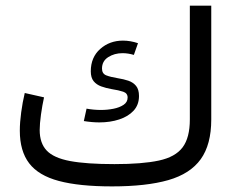

<svg xmlns="http://www.w3.org/2000/svg" viewBox="-20 -665 852 685"><path d="M334.5 -228.3Q373.2 -228.3 405.4 -238.9Q437.5 -249.4 456.7 -270.2Q475.9 -291.1 475.9 -322.5Q475.9 -345.9 465.5 -358.5Q455.1 -371.2 438 -377Q420.8 -382.8 400.6 -385.9Q374.4 -390.2 359.2 -396.1Q343.9 -402.1 343.9 -420.4Q343.9 -446.9 366 -461.1Q388.1 -475.3 417.2 -475.3Q436.9 -475.3 457.6 -469.1L472.3 -510.9Q445.1 -520.1 418.6 -520.1Q371 -520.1 337.4 -490.3Q303.9 -460.5 303.9 -410.6Q303.9 -388 314 -375.4Q324.2 -362.9 341 -356.8Q357.9 -350.7 378.1 -347.1Q403.6 -343.2 419.5 -337.8Q435.3 -332.5 435.3 -317Q435.3 -300.6 420.9 -291Q406.5 -281.3 384.7 -277Q362.8 -272.7 340.1 -272.7Q327.4 -272.7 314.2 -273.9Q300.9 -275.1 288.8 -277.4L279.1 -233.1Q308.6 -228.3 334.5 -228.3ZM388.4 -79.5Q288.1 -79.5 229.8 -90.5Q171.5 -101.5 146.6 -127.9Q121.6 -154.3 121.6 -201.2Q121.6 -222.8 126.2 -256.5Q130.9 -290.1 137.1 -317.7L68.3 -333.2Q60.4 -300.3 55.6 -264.3Q50.7 -228.3 50.7 -199Q50.7 -126.1 84.1 -82.4Q117.5 -38.7 190 -19.4Q262.6 0 379.7 0Q502.1 0 580.4 -22.4Q658.7 -44.9 696.2 -97.1Q733.7 -149.3 733.7 -238.6V-644.7H657.3V-238.6Q657.3 -173.8 631.5 -139.3Q605.6 -104.8 546.8 -92.2Q488 -79.5 388.4 -79.5Z"/></svg>

Font: Estedad VF
Style: Regular
Weight: 100
Designer: Amin Abedi
Version: Version 7.3